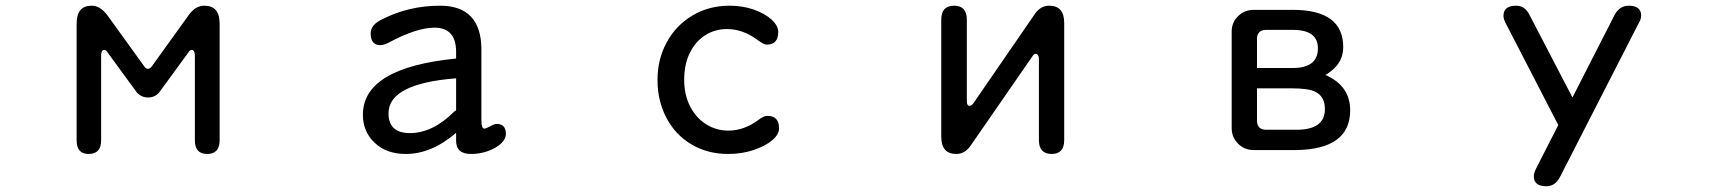

<svg xmlns="http://www.w3.org/2000/svg" viewBox="-20 -519 6040 674"><path d="M499 -277.3Q506.8 -277.3 513.7 -287.1L641.6 -464.8Q665 -499 697.3 -499Q751 -499 751 -436.5V-26.4Q751 21.5 707 21.5Q664.1 21.5 664.1 -26.4V-326.2Q664.1 -334 661.1 -338.9Q658.2 -343.8 653.3 -343.8Q646.5 -343.8 640.6 -334L543 -200.2Q527.3 -176.8 500 -176.8Q472.7 -176.8 456.1 -200.2L358.4 -334Q352.5 -343.8 345.7 -343.8Q340.8 -343.8 337.9 -338.9Q335 -334 335 -326.2V-26.4Q335 21.5 291 21.5Q249 21.5 249 -26.4V-436.5Q249 -499 301.8 -499Q332 -499 357.4 -464.8L486.3 -286.1Q492.2 -277.3 499 -277.3Z M1404.3 21.5Q1336.9 21.5 1295.4 -17.6Q1253.9 -56.6 1253.9 -116.2Q1253.9 -281.2 1581.1 -313.5V-336.9Q1581.1 -421.9 1504.9 -421.9Q1442.4 -421.9 1343.8 -369.1Q1326.2 -360.4 1315.4 -360.4Q1281.2 -360.4 1281.2 -401.4Q1281.2 -431.6 1319.3 -450.2Q1414.1 -499 1524.4 -499Q1668.9 -499 1669.9 -346.7V-96.7Q1669.9 -67.4 1680.7 -67.4Q1684.6 -67.4 1700.2 -75.2Q1714.8 -84 1723.6 -84Q1755.9 -84 1755.9 -48.8Q1755.9 -31.2 1738.8 -15.1Q1721.7 1 1693.4 11.2Q1665 21.5 1633.8 21.5Q1581.1 21.5 1581.1 -24.4V-52.7Q1495.1 21.5 1404.3 21.5ZM1343.8 -121.1Q1343.8 -51.8 1418.9 -51.8Q1499 -51.8 1574.2 -127Q1581.1 -130.9 1581.1 -132.8V-244.1Q1343.8 -225.6 1343.8 -121.1Z M2711.9 -407.2Q2711.9 -362.3 2671.9 -362.3Q2661.1 -362.3 2637.7 -379.9Q2586.9 -417 2532.2 -417Q2489.3 -417 2455.1 -395Q2420.9 -373 2401.4 -333Q2381.8 -293 2381.8 -239.3Q2381.8 -186.5 2402.3 -146Q2422.9 -105.5 2458.5 -83Q2494.1 -60.5 2537.1 -60.5Q2592.8 -60.5 2644.5 -99.6Q2661.1 -112.3 2673.8 -112.3Q2714.8 -112.3 2714.8 -68.4Q2714.8 -46.9 2690.4 -26.4Q2666 -5.9 2625 7.8Q2584 21.5 2536.1 21.5Q2463.9 21.5 2407.2 -12.2Q2350.6 -45.9 2319.3 -105.5Q2288.1 -165 2288.1 -238.3Q2288.1 -311.5 2320.8 -371.1Q2353.5 -430.7 2411.1 -464.8Q2468.8 -499 2541 -499Q2586.9 -499 2626 -485.4Q2665 -471.7 2688.5 -450.2Q2711.9 -428.7 2711.9 -407.2Z M3616.2 -330.1Q3609.4 -330.1 3603.5 -320.3L3388.7 -9.8Q3368.2 21.5 3336.9 21.5Q3284.2 21.5 3284.2 -39.1V-450.2Q3284.2 -499 3329.1 -499Q3374 -499 3374 -450.2V-164.1Q3374 -147.5 3383.8 -147.5Q3390.6 -147.5 3397.5 -157.2L3611.3 -467.8Q3631.8 -499 3663.1 -499Q3715.8 -499 3715.8 -438.5V-27.3Q3715.8 21.5 3671.9 21.5Q3627 21.5 3627 -27.3V-312.5Q3627 -320.3 3624 -325.2Q3621.1 -330.1 3616.2 -330.1Z M4719.7 -131.8Q4719.7 4.9 4530.3 7.8H4380.9Q4348.6 7.8 4326.2 -14.6Q4303.7 -37.1 4303.7 -69.3V-408.2Q4303.7 -440.4 4326.2 -462.4Q4348.6 -484.4 4380.9 -484.4H4518.6Q4695.3 -484.4 4695.3 -353.5Q4695.3 -292 4632.8 -255.9Q4719.7 -217.8 4719.7 -131.8ZM4606.4 -349.6Q4606.4 -414.1 4518.6 -414.1H4422.9Q4394.5 -413.1 4392.6 -384.8V-280.3H4518.6Q4606.4 -280.3 4606.4 -349.6ZM4422.9 -63.5H4531.2Q4630.9 -63.5 4630.9 -135.7Q4630.9 -180.7 4597.7 -196.3Q4576.2 -209 4510.7 -209H4392.6V-92.8Q4394.5 -64.5 4422.9 -63.5Z M5257.8 -462.9Q5257.8 -499 5301.8 -499Q5334 -499 5349.6 -465.8L5500 -176.8L5646.5 -463.9Q5664.1 -499 5697.3 -499Q5741.2 -499 5741.2 -463.9Q5741.2 -452.1 5731.4 -435.5L5457 100.6Q5440.4 134.8 5408.2 134.8Q5364.3 134.8 5364.3 99.6Q5364.3 88.9 5373 71.3L5450.2 -80.1L5266.6 -435.5Q5257.8 -452.1 5257.8 -462.9Z"/></svg>

Font: jf-openhuninn-1.1
Style: Regular
Weight: 400
Designer: [Kosugi Maru]
      Designed by Motoya company      

      [Varela Round]
      Joe Prince(Latin component); Avraham Co
Foundry: justfont CO.,LTD.
Version: 1.1